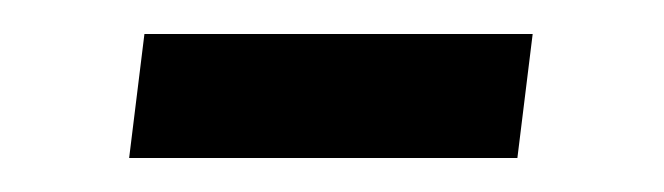

<svg xmlns="http://www.w3.org/2000/svg" viewBox="-20 -356 391 113"><path d="M65 -336H293.5L284.5 -263H56Z"/></svg>

Font: Lato
Style: Italic
Weight: 400
Italic angle: -7°
Designer: Lukasz Dziedzic
Foundry: tyPoland Lukasz Dziedzic
Version: Version 2.007; 2014-02-27